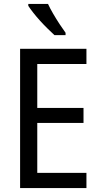

<svg xmlns="http://www.w3.org/2000/svg" viewBox="-20 -964 515 984"><path d="M423 0H83V-714H423V-636H171V-411H408V-334H171V-78H423ZM226 -944Q236 -922 252 -894.5Q268 -867 285 -841Q302 -815 316 -796V-784H259Q244 -798 224.5 -817Q205 -836 185.5 -857.5Q166 -879 150 -899.5Q134 -920 125 -934V-944Z"/></svg>

Font: Noto Sans Display SemiCondensed
Style: Regular
Weight: 400
Width: 4
Version: Version 2.003